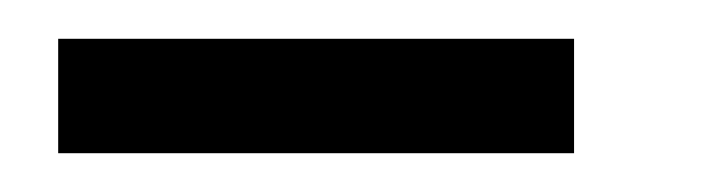

<svg xmlns="http://www.w3.org/2000/svg" viewBox="-20 -272 373 99"><path d="M10 -193V-252H276V-193Z"/></svg>

Font: CMU Sans Serif
Style: Medium
Weight: 500
Version: Version 0.7.0